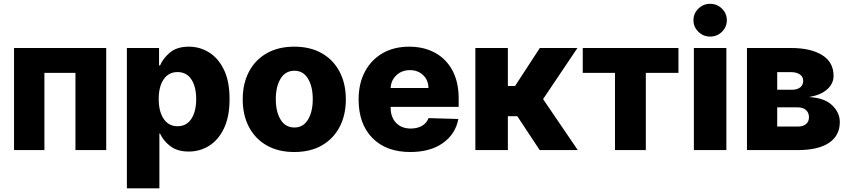

<svg xmlns="http://www.w3.org/2000/svg" viewBox="-20 -802 4538 1026"><path d="M55 0V-545.5H547.6V0H383.2V-412.6H217.3V0Z M658 204.5V-545.5H829.9V-452.1H835.2Q850.9 -489.7 888 -521.1Q925.1 -552.6 989.7 -552.6Q1046.9 -552.6 1096.2 -522.5Q1145.6 -492.5 1176.1 -430.6Q1206.7 -368.6 1206.7 -272.4Q1206.7 -179.3 1177.4 -117.2Q1148.1 -55 1098.5 -23.6Q1049 7.8 988.6 7.8Q926.8 7.8 889.4 -21.5Q851.9 -50.8 835.2 -88.4H831.7V204.5ZM828.1 -272.7Q828.1 -206.3 854.6 -166.9Q881 -127.5 928.6 -127.5Q976.9 -127.5 1002.7 -167.1Q1028.4 -206.7 1028.4 -272.7Q1028.4 -338.4 1002.7 -377.7Q976.9 -416.9 928.6 -416.9Q881 -416.9 854.6 -378.2Q828.1 -339.5 828.1 -272.7Z M1552.6 10.3Q1467 10.3 1405.2 -25Q1343.4 -60.4 1310.2 -123.8Q1277 -187.1 1277 -271Q1277 -355.1 1310.2 -418.5Q1343.4 -481.9 1405.2 -517.2Q1467 -552.6 1552.6 -552.6Q1638.5 -552.6 1700.1 -517.2Q1761.7 -481.9 1794.9 -418.5Q1828.1 -355.1 1828.1 -271Q1828.1 -187.1 1794.9 -123.8Q1761.7 -60.4 1700.1 -25Q1638.5 10.3 1552.6 10.3ZM1553.6 -120.7Q1600.1 -120.7 1625.7 -162.6Q1651.3 -204.5 1651.3 -272Q1651.3 -339.8 1625.7 -381.9Q1600.1 -424 1553.6 -424Q1505.3 -424 1479.6 -381.9Q1453.8 -339.8 1453.8 -272Q1453.8 -204.5 1479.6 -162.6Q1505.3 -120.7 1553.6 -120.7Z M2172.2 10.3Q2043.7 10.3 1970 -64.6Q1896.3 -139.6 1896.3 -270.6Q1896.3 -355.1 1929.7 -418.5Q1963.1 -481.9 2023.8 -517.2Q2084.5 -552.6 2166.9 -552.6Q2244.3 -552.6 2304 -520.4Q2363.6 -488.3 2397.4 -426.1Q2431.1 -364 2431.1 -274.1V-230.8H2067.5V-226.2Q2067.5 -176.1 2096.4 -145.6Q2125.4 -115.1 2175.4 -115.1Q2209.5 -115.1 2234.7 -129.4Q2259.9 -143.8 2269.9 -170.8L2429.3 -166.2Q2414.4 -85.9 2346.9 -37.8Q2279.5 10.3 2172.2 10.3ZM2067.5 -331.7H2269.5Q2269.2 -373.6 2241.3 -400.4Q2213.4 -427.2 2170.5 -427.2Q2127.1 -427.2 2098.2 -399.9Q2069.2 -372.5 2067.5 -331.7Z M2520.2 0V-545.5H2693.9V-342.3H2732.2L2864.7 -545.5H3065.7L2882.1 -272.4L3067.5 0H2864L2744.3 -181.1H2693.9V0Z M3094.1 -412.6V-545.5H3605.5V-412.6H3431.1V0H3266.3V-412.6Z M3687.9 0V-545.5H3861.5V0ZM3774.9 -606.5Q3738.3 -606.5 3712 -632.1Q3685.7 -657.7 3685.7 -693.9Q3685.7 -730.1 3712 -755.9Q3738.3 -781.6 3774.9 -781.6Q3811.8 -781.6 3837.9 -755.9Q3864 -730.1 3864 -693.9Q3864 -657.7 3837.9 -632.1Q3811.8 -606.5 3774.9 -606.5Z M3971.6 0V-545.5H4207Q4312.5 -545.5 4373.4 -507.6Q4434.3 -469.8 4434.3 -397Q4434.3 -354.8 4400 -324.4Q4365.8 -294 4302.9 -283.4Q4386 -278.8 4426.8 -239.5Q4467.7 -200.3 4467.7 -149.9Q4467.7 -77.4 4410 -38.7Q4352.3 0 4243.6 0ZM4133.2 -125.7H4243.6Q4271 -125.7 4286.9 -138.8Q4302.9 -152 4302.9 -175.1Q4302.9 -199.9 4286.9 -214.1Q4271 -228.3 4243.6 -228.3H4133.2ZM4133.2 -322.4H4211.6Q4240.1 -322.4 4256 -335Q4272 -347.7 4272 -370Q4272 -391.7 4254.6 -404.1Q4237.2 -416.5 4207 -416.5H4133.2Z"/></svg>

Font: Inter UI Extra Bold
Style: Regular
Weight: 800
Designer: Rasmus Andersson
Foundry: rsms
Version: 3.2;8d6f07862